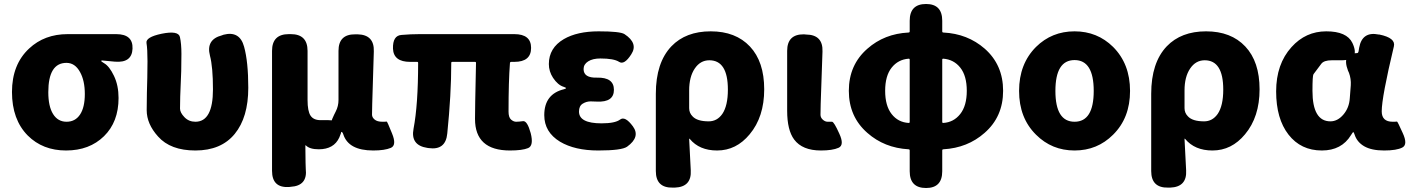

<svg xmlns="http://www.w3.org/2000/svg" viewBox="-20 -740 7061 962"><path d="M119 -61Q40 -141 40 -279Q40 -417 126 -497Q203 -569 319 -569H562Q647 -569 644 -496Q641 -424 556 -431L492 -437Q487 -437 487 -434.5Q487 -432 502 -423Q528 -408 551 -360Q574 -312 574 -249Q574 -129 501 -57.5Q428 14 311 14Q194 14 119 -61ZM381 -379Q356 -425 313 -425Q222 -425 222 -278Q222 -207 246 -168.5Q270 -130 313.5 -130Q357 -130 381 -166Q405 -202 405 -269Q405 -336 381 -379Z M959 14Q834 14 772 -56Q715 -119 715 -188Q715 -231 716 -274L718 -351Q719 -392 719 -433Q719 -495 714 -524.5Q709 -554 790 -571Q874 -588 881.5 -554.5Q889 -521 889 -470Q889 -427 888 -384L883 -257Q882 -216 882 -196Q882 -176 904 -153Q926 -130 959 -130Q1047 -130 1047 -292Q1047 -404 1032 -461Q1011 -542 1092 -563L1100 -566Q1181 -587 1203 -506Q1224 -430 1224 -300Q1224 -152 1156 -69Q1088 14 959 14Z M1428 197Q1343 202 1343 116V-485Q1343 -569 1427 -569H1437Q1521 -569 1521 -485V-239Q1521 -183 1536 -160.5Q1551 -138 1586 -138H1625Q1720 -138 1680 -51Q1653 8 1577 8Q1532 8 1513 -11Q1510 -15 1510 -10Q1511 102 1512 106Q1522 191 1436 196ZM1691 -79Q1610 -79 1654 -165L1662 -181Q1676 -208 1676 -239V-485Q1676 -569 1760 -568H1772Q1856 -566 1853 -482L1845 -220Q1844 -179 1844 -165.5Q1844 -152 1857 -141Q1870 -130 1896 -130Q1915 -130 1917.5 -131Q1920 -132 1944 -72Q1969 -12 1938 1Q1907 14 1850 14Q1726 14 1700 -67Q1696 -79 1691 -79Z M2535 14Q2360 14 2360 -144Q2360 -187 2361 -230L2365 -425Q2365 -430 2360 -430H2246Q2241 -430 2241 -425Q2241 -266 2221 -71Q2213 14 2128 2L2121 1Q2036 -12 2052 -95Q2075 -215 2075 -425Q2075 -430 2070 -430H2035Q1952 -430 1949 -496Q1947 -562 1992 -565Q2038 -569 2082 -569H2557Q2641 -569 2641 -500Q2641 -430 2557 -430H2542Q2535 -430 2535 -423Q2528 -333 2528 -181Q2528 -152 2540.5 -141Q2553 -130 2566 -130Q2579 -130 2601 -133Q2622 -135 2639 -73Q2655 -10 2626 2Q2597 14 2535 14Z M2786 -30Q2707 -78 2707 -163Q2707 -269 2806 -293Q2816 -296 2816 -298.5Q2816 -301 2804 -305Q2775 -314 2751 -350Q2730 -382 2730 -419Q2730 -500 2805 -544Q2872 -583 2979.5 -583Q3087 -583 3109 -569Q3179 -523 3143 -468Q3108 -413 3082 -430Q3056 -447 2988 -447Q2950 -447 2927 -432.5Q2904 -418 2904 -394Q2904 -349 2971 -351Q3056 -353 3056 -290Q3056 -227 2971 -231Q2960 -232 2939 -232Q2918 -232 2899.5 -220.5Q2881 -209 2881 -181Q2881 -122 2994 -122Q3062 -122 3087 -141Q3112 -160 3151 -107Q3190 -54 3122 -5Q3095 14 2977.5 14Q2860 14 2786 -30Z M3351 200Q3266 202 3266 117V-270Q3266 -426 3344 -508Q3416 -583 3541 -583Q3666 -583 3737.5 -507Q3809 -431 3809 -292.5Q3809 -154 3736 -67Q3669 14 3573 14Q3484 14 3436 -44Q3433 -48 3433 -43L3441 113Q3446 197 3361 200ZM3531 -132Q3573 -132 3599 -169Q3627 -210 3627 -291Q3627 -438 3534 -438Q3489 -438 3461 -396.5Q3433 -355 3433 -287V-198Q3433 -174 3450 -157Q3473 -132 3531 -132Z M4093 14Q4000 14 3959 -41Q3924 -88 3924 -185V-485Q3924 -569 4008 -568L4019 -567Q4104 -566 4101 -482L4092 -220Q4091 -179 4091 -165Q4091 -151 4102.5 -140.5Q4114 -130 4127 -130Q4140 -130 4149 -130Q4159 -129 4185 -71Q4212 -13 4181.5 0.5Q4151 14 4093 14Z M4620 202Q4538 202 4538 118V14Q4538 8 4532 8Q4411 1 4326 -74Q4233 -155 4233 -285Q4233 -415 4326 -496Q4411 -571 4532 -577Q4538 -577 4538 -583V-636Q4538 -720 4620 -720Q4701 -720 4701 -636V-583Q4701 -577 4707 -577Q4828 -571 4914 -496Q5006 -415 5006 -285Q5006 -155 4913 -74Q4828 1 4707 8Q4701 8 4701 14V118Q4701 202 4620 202ZM4533 -124Q4538 -124 4538 -129V-441Q4538 -446 4533 -446Q4480 -442 4447.5 -401Q4415 -360 4415 -285Q4415 -210 4447.5 -168.5Q4480 -127 4533 -124ZM4701 -129Q4701 -124 4706 -124Q4758 -127 4791 -168.5Q4824 -210 4824 -285Q4824 -360 4791.5 -401Q4759 -442 4706 -446Q4701 -446 4701 -441Z M5171 -65Q5086 -149 5086 -284.5Q5086 -420 5171 -505Q5250 -583 5364 -583Q5478 -583 5557 -505Q5642 -420 5642 -284.5Q5642 -149 5557 -65Q5478 14 5364 14Q5250 14 5171 -65ZM5268 -284.5Q5268 -130 5364 -130Q5460 -130 5460 -284.5Q5460 -439 5364 -439Q5268 -439 5268 -284.5Z M5833 200Q5748 202 5748 117V-270Q5748 -426 5826 -508Q5898 -583 6023 -583Q6148 -583 6219.5 -507Q6291 -431 6291 -292.5Q6291 -154 6218 -67Q6151 14 6055 14Q5966 14 5918 -44Q5915 -48 5915 -43L5923 113Q5928 197 5843 200ZM6013 -132Q6055 -132 6081 -169Q6109 -210 6109 -291Q6109 -438 6016 -438Q5971 -438 5943 -396.5Q5915 -355 5915 -287V-198Q5915 -174 5932 -157Q5955 -132 6013 -132Z M6603 14Q6498 14 6436 -65.5Q6374 -145 6374 -282Q6374 -419 6451 -504Q6522 -583 6625 -583Q6728 -583 6756 -525Q6797 -438 6701 -438H6653Q6613 -438 6600 -420Q6587 -402 6561 -368Q6556 -361 6556 -285Q6556 -132 6646 -132Q6682 -132 6711 -166Q6740 -200 6743 -248L6748 -313Q6750 -345 6739 -375L6734 -386Q6701 -474 6780 -474Q6785 -474 6787 -483L6790 -501Q6805 -584 6888 -567H6891Q6974 -550 6964 -508Q6903 -253 6903 -182Q6903 -130 6958 -130Q6977 -130 6979.5 -131Q6982 -132 7008 -74Q7035 -16 7006.5 -1Q6978 14 6915 14Q6852 14 6815.5 -7Q6779 -28 6767 -66Q6763 -78 6760.5 -78Q6758 -78 6749 -63Q6702 14 6603 14Z"/></svg>

Font: Resource Han Rounded KR Heavy
Style: Regular
Weight: 900
Designer: Cyano Hao (round all glyphs); Ryoko NISHIZUKA 西塚涼子 (kana, bopomofo & ideographs); Paul D. Hunt (Latin, Greek & Cyrillic)
Foundry: Cyano Hao
Version: 0.990